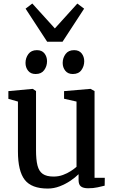

<svg xmlns="http://www.w3.org/2000/svg" viewBox="-20 -1083 669 1114"><path d="M491.1 9.3Q463.5 9.3 449.7 -1.2Q435.9 -11.7 435.9 -38.2V-72.3Q417.3 -53.6 388.8 -34.3Q360.3 -15.1 326.4 -2Q292.5 11 256.9 11Q163.2 11 123.6 -39.6Q84.1 -90.3 84.1 -204.3V-493.7L28.6 -509.5V-554.3L168.9 -567.3H169.9L189 -554.7V-211.7Q189 -156.8 197.4 -123.2Q205.9 -89.5 227.9 -74.1Q250 -58.6 290.8 -58.6Q320.2 -58.6 345.4 -68Q370.6 -77.3 390.7 -90.4Q410.8 -103.4 424 -115.2V-493.7L351.7 -510.1V-554.3L503.8 -567.3H505.3L528.6 -554.7V-51.2H588L587.3 -5.7Q570.2 -1.5 546.3 3.9Q522.3 9.3 491.1 9.3ZM186.2 -653.6Q158.2 -653.6 143.1 -672.6Q128 -691.5 128 -717.9Q128 -746.7 144.6 -769.4Q161.3 -792 193.7 -792H194.7Q223 -792 238 -773.1Q252.9 -754.1 252.9 -727.7Q252.9 -698.9 236.5 -676.3Q220.1 -653.6 187.2 -653.6ZM401.9 -653.6Q374 -653.6 358.9 -672.6Q343.7 -691.5 343.7 -717.9Q343.7 -746.7 360.4 -769.4Q377.1 -792 409.5 -792H410.5Q438.8 -792 453.8 -773.1Q468.7 -754.1 468.7 -727.7Q468.7 -698.9 452.3 -676.3Q435.9 -653.6 402.9 -653.6ZM253.8 -840.7 128.4 -1032.7 167.4 -1062.6 298.3 -918.1 428.8 -1062.3 468.1 -1032.7 342.8 -840.7Z"/></svg>

Font: Merriweather Light
Style: Regular
Weight: 300
Designer: Eben Sorkin
Foundry: Eben Sorkin
Version: Version 2.100